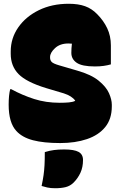

<svg xmlns="http://www.w3.org/2000/svg" viewBox="-20 -740 640 1020"><path d="M345 -720Q396 -720 432 -707Q468 -694 496 -665Q530 -631 549.5 -590Q569 -549 569 -499V-398Q552 -393 531 -390Q510 -387 484 -387Q416 -387 387.5 -406.5Q359 -426 359 -459Q359 -483 362 -508Q353 -509 343 -509Q299 -509 272.5 -484.5Q246 -460 246 -437V-434Q246 -420 254.5 -411Q263 -402 294 -393L390 -365Q464 -344 504 -311.5Q544 -279 559 -245Q574 -211 574 -184V-175Q574 -108 539 -65Q504 -22 442 -1Q380 20 300 20Q212 20 155 5Q98 -10 67 -44Q26 -88 26 -184Q26 -234 34 -266H40Q99 -234 161.5 -214Q224 -194 297 -194Q326 -194 346.5 -196Q367 -198 379 -204V-206Q362 -230 319 -244L225 -272Q120 -304 78.5 -346.5Q37 -389 37 -454V-467Q37 -537 77 -594.5Q117 -652 186.5 -686Q256 -720 345 -720ZM218 68Q244 60 267.5 57Q291 54 321 54Q374 54 397.5 67Q421 80 421 110Q421 148 407.5 177.5Q394 207 371 230Q353 248 329 254Q305 260 273 260Q249 260 231 256Q213 252 201 248Q208 215 211.5 190Q215 165 216.5 137Q218 109 218 68Z"/></svg>

Font: Recursive Mn Csl St XBk
Style: Regular
Weight: 1000
Monospace: yes
Version: Version 1.079;hotconv 1.0.112;makeotfexe 2.5.65598; ttfautoh